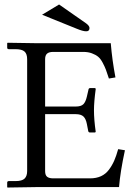

<svg xmlns="http://www.w3.org/2000/svg" viewBox="-20 -838 610 860"><path d="M244.6 -817.9 365.7 -733.4Q380.9 -722.2 380.9 -712.4Q380.9 -697.8 366.2 -697.8Q351.1 -697.8 323.2 -709.5L168.5 -772ZM353 -605.5H218.3Q199.7 -605.5 190.9 -597.9Q182.1 -590.3 182.1 -572.8V-360.8H318.8Q343.3 -360.8 353.5 -371.3Q363.8 -381.8 369.1 -405.3L376 -435.1Q377 -443.4 383.3 -443.4H405.3Q408.7 -443.4 408.7 -439Q400.9 -381.8 400.9 -343.8Q400.9 -302.7 408.7 -248L406.2 -244.6H383.3Q376 -244.6 375 -252L369.1 -282.7Q364.7 -305.7 353.8 -316.2Q342.8 -326.7 318.8 -326.7H182.1V-71.8Q182.1 -53.2 191.2 -46.1Q200.2 -39.1 218.3 -39.1H383.8Q411.1 -39.1 432.4 -48.8Q453.6 -58.6 468 -77.9Q482.4 -97.2 491.7 -118.7Q501 -140.1 509.3 -169.9L539.6 -165Q518.6 -68.4 513.2 0H141.6L13.7 2L12.2 0V-20Q12.2 -26.9 20 -26.9H49.8Q78.6 -26.9 90.1 -38.1Q101.6 -49.3 101.6 -71.8V-572.8Q101.6 -596.7 89.8 -607.2Q78.1 -617.7 49.8 -617.7H20Q12.2 -617.7 12.2 -624.5V-644.5L14.2 -646.5L142.1 -644.5H476.1Q482.4 -568.4 497.1 -491.2L467.8 -486.3Q459.5 -512.2 454.3 -525.9Q449.2 -539.6 439.7 -557.4Q430.2 -575.2 419.4 -584Q408.7 -592.8 391.8 -599.1Q375 -605.5 353 -605.5Z"/></svg>

Font: Libertinage
Style: l
Weight: 400
Designer: OSP
Foundry: OSP
Version: Version 1.0; 2008; OFL relea